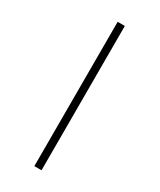

<svg xmlns="http://www.w3.org/2000/svg" viewBox="-247 -839 962 1158"><g transform="rotate(30 233.5 -259.5)"><path d="M208 -762H258V243H208Z"/></g></svg>

Font: Noto Sans Thai Looped UI Narrow Light
Style: Regular
Weight: 300
Width: 4
Designer: Cadson Demak Team
Foundry: Cadson Demak Co., Ltd.
Version: Version 1.000